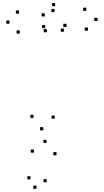

<svg xmlns="http://www.w3.org/2000/svg" viewBox="-20 -807 660 1221"><path d="M328.2 -52.3V-72.3H308.2V-52.3ZM402.7 -635.8V-655.8H382.7V-635.8ZM386.3 -605.2V-625.2H366.3V-605.2ZM539.1 -611.8V-631.8H519.1V-611.8ZM600 -673.6V-693.6H580V-673.6ZM528.8 -738.2V-758.2H508.8V-738.2ZM330.9 -767.4V-787.4H310.9V-767.4ZM264.7 -702.5V-722.5H244.7V-702.5ZM327 -730.1V-750.1H307V-730.1ZM100.9 -720.2V-740.2H80.9V-720.2ZM40 -656.2V-676.2H20V-656.2ZM105.6 -593.5V-613.5H85.6V-593.5ZM277.8 -601.8V-621.8H257.8V-601.8ZM267.5 -627.9V-647.9H247.5V-627.9ZM193.2 -57.2V-77.2H173.2V-57.2ZM255 21.7V1.7H235V21.7ZM277 352.2V332.2H257V352.2ZM339.2 180.2V160.2H319.2V180.2ZM276.1 102.3V82.3H256.1V102.3ZM195.6 164.1V144.1H175.6V164.1ZM173.9 333.8V313.8H153.9V333.8ZM211.7 393.8V373.8H191.7V393.8Z"/></svg>

Font: Monaspace Radon Dots Var
Style: Regular
Weight: 400
Designer: Riley Cran and the Lettermatic Team
Version: Version 1.100 (Monaspace Radon Dots)